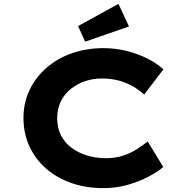

<svg xmlns="http://www.w3.org/2000/svg" viewBox="-20 -963 951 993"><path d="M514.1 10Q426.2 10 351.1 -15.8Q275.9 -41.6 219.7 -90.1Q163.4 -138.7 132.4 -205.5Q101.4 -272.3 101.4 -352.9Q101.4 -431.7 133.1 -497.9Q164.7 -564 221.1 -612.8Q277.4 -661.6 352.6 -687.8Q427.8 -714 515.4 -714Q577.2 -714 634.7 -699.6Q692.1 -685.2 741.3 -660.7Q790.5 -636.2 825.3 -604.6L725.6 -474Q700.2 -497.1 668.1 -516Q636.1 -534.8 595.9 -545.9Q555.8 -557.1 506.2 -557.1Q462.3 -557.1 421.5 -543.6Q380.6 -530.1 347.3 -503.9Q314 -477.8 294.8 -439Q275.7 -400.3 275.7 -351.1Q275.7 -301.6 295.6 -262.7Q315.5 -223.9 350.9 -197.9Q386.4 -171.9 431.8 -158.4Q477.3 -144.8 527.4 -144.8Q577.1 -144.8 617.2 -158.3Q657.4 -171.8 688.7 -192.2Q720.1 -212.5 744 -231.1L824.2 -99.6Q796.4 -75 748.4 -49.5Q700.4 -24 640.1 -7Q579.8 10 514.1 10ZM420.4 -747.5 383.8 -828.2 592.7 -943 647.1 -826Z"/></svg>

Font: Lexend Peta
Style: Regular
Weight: 400
Designer: Bonnie Shaver-Troup, Thomas Jockin
Foundry: Lexend
Version: Version 1.007